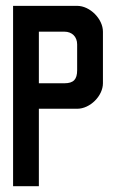

<svg xmlns="http://www.w3.org/2000/svg" viewBox="-20 -639 398 659"><path d="M333.3 -530.3V-353.2C333.3 -310.1 289.5 -265.7 244.8 -265.7H113.4V0H24.9V-618.9H244.8C288.9 -618.9 333.3 -574 333.3 -530.3ZM244.8 -398V-486.6C244.8 -512.8 227.3 -530.3 201 -530.3H113.4V-353.2H201C232.5 -353.2 244.8 -366.6 244.8 -398Z"/></svg>

Font: Ulica
Style: Regular
Weight: 400
Version: Version